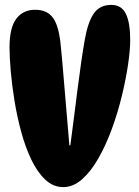

<svg xmlns="http://www.w3.org/2000/svg" viewBox="-20 -759 571 786"><path d="M436 -739Q477 -739 495 -703Q513 -667 513 -595Q513 -553 504 -493Q495 -433 478.5 -365Q462 -297 438 -231.5Q414 -166 383.5 -112Q353 -58 316.5 -25.5Q280 7 239 7Q198 7 165.5 -23.5Q133 -54 108.5 -105Q84 -156 67 -218.5Q50 -281 39.5 -345.5Q29 -410 24 -467Q19 -524 19 -565Q19 -645 46.5 -682Q74 -719 124 -719Q174 -719 198 -684.5Q222 -650 229 -569Q234 -521 239.5 -453.5Q245 -386 251.5 -311.5Q258 -237 264 -164H268Q275 -217 282.5 -276Q290 -335 297.5 -394Q305 -453 312.5 -505Q320 -557 327 -596Q340 -670 364.5 -704.5Q389 -739 436 -739Z"/></svg>

Font: DynaPuff Condensed SemiBold
Style: Regular
Weight: 600
Width: 3
Designer: Toshi Omagari, Jennifer Daniel
Foundry: Google Fonts
Version: Version 2.000